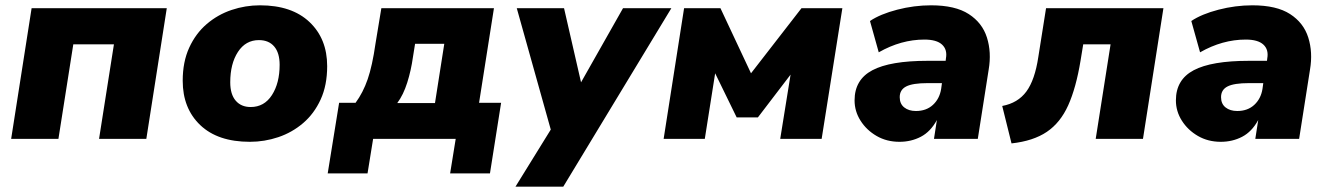

<svg xmlns="http://www.w3.org/2000/svg" viewBox="-20 -523 5009 723"><path d="M22 0 99 -492H608L531 0H353L409 -356H256L200 0Z M921 11Q800 11 734 -52Q668 -115 668 -219Q668 -290 692.5 -343.5Q717 -397 758.5 -432.5Q800 -468 852 -485.5Q904 -503 959 -503Q1079 -503 1145.5 -440Q1212 -377 1212 -274Q1212 -202 1187.5 -148.5Q1163 -95 1121.5 -59.5Q1080 -24 1028 -6.5Q976 11 921 11ZM924 -120Q975 -120 1004 -165Q1033 -210 1033 -279Q1033 -324 1012.5 -348Q992 -372 955 -372Q905 -372 876 -327.5Q847 -283 847 -213Q847 -168 867.5 -144Q888 -120 924 -120Z M1214 130 1257 -136H1319Q1347 -174 1364.5 -224.5Q1382 -275 1394 -359L1416 -492H1840L1784 -136H1867L1825 130H1675L1696 0H1385L1364 130ZM1476 -135H1618L1653 -358H1543L1535 -308Q1528 -258 1513.5 -212Q1499 -166 1476 -135Z M1921 180 2054 -35 1926 -492H2104L2168 -213L2326 -492H2508L2101 180Z M2479 0 2556 -492H2693L2808 -247L2998 -492H3152L3074 0H2918L2957 -242L2834 -81H2754L2673 -247L2634 0Z M3367 11Q3319 11 3281 -11Q3243 -33 3220.5 -68.5Q3198 -104 3198 -145Q3198 -223 3265 -258.5Q3332 -294 3473 -294H3541L3542 -303Q3548 -336 3527.5 -355Q3507 -374 3461 -374Q3373 -374 3289 -326L3256 -444Q3295 -470 3358.5 -486.5Q3422 -503 3486 -503Q3577 -503 3628 -470Q3679 -437 3696.5 -381.5Q3714 -326 3703 -261L3662 0H3497L3508 -71Q3484 -27 3447.5 -8Q3411 11 3367 11ZM3429 -105Q3468 -105 3493 -128Q3518 -151 3524 -188L3527 -210H3473Q3417 -210 3392.5 -197.5Q3368 -185 3368 -157Q3368 -132 3385 -118.5Q3402 -105 3429 -105Z M3789 17 3754 -124Q3813 -135 3845 -178.5Q3877 -222 3890 -309L3919 -492H4361L4284 0H4106L4162 -356H4059L4049 -295Q4032 -192 4002.5 -126.5Q3973 -61 3922 -26.5Q3871 8 3789 17Z M4577 11Q4529 11 4491 -11Q4453 -33 4430.5 -68.5Q4408 -104 4408 -145Q4408 -223 4475 -258.5Q4542 -294 4683 -294H4751L4752 -303Q4758 -336 4737.5 -355Q4717 -374 4671 -374Q4583 -374 4499 -326L4466 -444Q4505 -470 4568.5 -486.5Q4632 -503 4696 -503Q4787 -503 4838 -470Q4889 -437 4906.5 -381.5Q4924 -326 4913 -261L4872 0H4707L4718 -71Q4694 -27 4657.5 -8Q4621 11 4577 11ZM4639 -105Q4678 -105 4703 -128Q4728 -151 4734 -188L4737 -210H4683Q4627 -210 4602.5 -197.5Q4578 -185 4578 -157Q4578 -132 4595 -118.5Q4612 -105 4639 -105Z"/></svg>

Font: Nunito Sans Black
Style: Italic
Weight: 900
Italic angle: -9°
Designer: Vernon Adams
Foundry: Vernon Adams
Version: Version 3.006; ttfautohint (v1.8.3)